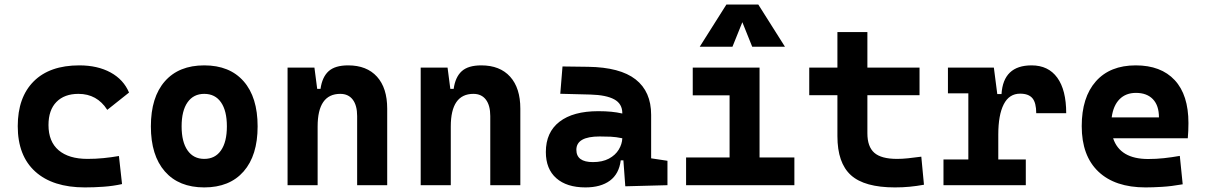

<svg xmlns="http://www.w3.org/2000/svg" viewBox="-20 -815 5313 845"><path d="M353.5 9.8Q212.4 9.8 135.3 -59.8Q58.1 -129.4 58.1 -259.8Q58.1 -386.7 128.4 -457Q198.7 -527.3 329.1 -527.3Q409.2 -527.3 466.6 -496.1Q523.9 -464.8 547.9 -407.7L452.1 -331.5Q407.2 -401.9 325.2 -401.9Q263.2 -401.9 228.3 -366.2Q193.4 -330.6 193.4 -264.6Q193.4 -191.9 238 -153.8Q282.7 -115.7 365.2 -115.7Q400.4 -115.7 435.3 -119.1Q470.2 -122.6 503.4 -128.4L517.1 -4.9Q477.5 3.9 435.5 6.8Q393.6 9.8 353.5 9.8Z M878.9 9.8Q767.1 9.8 705.6 -60.5Q644 -130.9 644 -258.8Q644 -387.2 705.6 -457.3Q767.1 -527.3 878.9 -527.3Q990.7 -527.3 1052.2 -457.3Q1113.8 -387.2 1113.8 -258.8Q1113.8 -130.9 1052.2 -60.5Q990.7 9.8 878.9 9.8ZM878.9 -115.7Q926.8 -115.7 952.6 -153.1Q978.5 -190.4 978.5 -258.8Q978.5 -327.6 952.6 -364.7Q926.8 -401.9 878.9 -401.9Q831.5 -401.9 805.4 -364.7Q779.3 -327.6 779.3 -258.8Q779.3 -190.4 805.4 -153.1Q831.5 -115.7 878.9 -115.7Z M1551.8 0V-304.2Q1551.8 -351.1 1532.5 -376.5Q1513.2 -401.9 1477.5 -401.9Q1377.9 -401.9 1377.9 -258.3V0H1245.6V-517.6H1363.8L1376 -423.8H1390.6Q1397.9 -476.1 1426.3 -501.7Q1454.6 -527.3 1512.2 -527.3Q1594.2 -527.3 1639.2 -477.5Q1684.1 -427.7 1684.1 -336.9V0Z M2137.7 0V-304.2Q2137.7 -351.1 2118.4 -376.5Q2099.1 -401.9 2063.5 -401.9Q1963.9 -401.9 1963.9 -258.3V0H1831.5V-517.6H1949.7L1961.9 -423.8H1976.6Q1983.9 -476.1 2012.2 -501.7Q2040.5 -527.3 2098.1 -527.3Q2180.2 -527.3 2225.1 -477.5Q2270 -427.7 2270 -336.9V0Z M2731.9 4.9 2723.6 -109.4H2711.9Q2704.6 -49.8 2664.3 -20Q2624 9.8 2556.6 9.8Q2474.1 9.8 2428.2 -30.8Q2382.3 -71.3 2382.3 -146Q2382.3 -232.9 2442.4 -279.3Q2502.4 -325.7 2612.8 -325.7Q2645 -325.7 2670.2 -323.2Q2695.3 -320.8 2718.8 -315.4V-316.9Q2718.8 -358.4 2683.3 -377.7Q2647.9 -397 2578.1 -398.9L2445.8 -402.3L2455.6 -522.5L2568.4 -521Q2709 -519 2777.3 -465.6Q2845.7 -412.1 2845.7 -309.6V-118.2L2917.5 -107.4V0ZM2718.8 -206.5Q2690.4 -212.4 2667.5 -213.4Q2644.5 -214.4 2619.1 -214.4Q2516.6 -214.4 2516.6 -155.8Q2516.6 -101.6 2589.4 -101.6Q2631.3 -101.6 2659.9 -116.9Q2688.5 -132.3 2703.1 -156.5Q2717.8 -180.7 2718.8 -206.5Z M2999.5 0V-122.1H3190.9V-395.5H3028.8V-517.6H3322.8V-122.1H3476.1V0ZM3059.6 -609.4 3176.8 -794.9H3317.4L3434.6 -609.4H3290.5L3247.1 -717.3L3203.6 -609.4Z M3918.5 9.8Q3784.7 9.8 3725.1 -43.9Q3665.5 -97.7 3665.5 -215.8V-396H3541.5V-517.6H3665.5V-673.8H3797.4V-517.6H4026.9V-396H3797.4V-228.5Q3797.4 -169.4 3827.9 -142.6Q3858.4 -115.7 3928.2 -115.7Q3950.7 -115.7 3976.3 -118.4Q4002 -121.1 4034.7 -125.5L4046.4 -2Q4014.2 3.9 3983.6 6.8Q3953.1 9.8 3918.5 9.8Z M4373.5 -222.7V-113.3H4494.6V0H4132.3V-113.3H4241.7V-404.3H4151.9V-517.6H4354L4369.1 -400.9H4387.7Q4395.5 -527.3 4520 -527.3Q4593.8 -527.3 4633.1 -473.1Q4672.4 -418.9 4672.4 -316.9H4540.5Q4540.5 -362.8 4523.7 -382.8Q4506.8 -402.8 4469.7 -402.8Q4421.4 -402.8 4397.5 -356Q4373.5 -309.1 4373.5 -222.7Z M5021.5 9.8Q4887.2 9.8 4814 -59.8Q4740.7 -129.4 4740.7 -259.8Q4740.7 -386.7 4803 -457Q4865.2 -527.3 4978.5 -527.3Q5089.4 -527.3 5149.9 -462.4Q5210.4 -397.5 5210.4 -273.4Q5210.4 -238.3 5207.5 -206.5H4878.9Q4909.2 -115.2 5033.2 -115.2Q5068.4 -115.2 5102.5 -118.9Q5136.7 -122.6 5172.4 -128.9L5185.1 -3.9Q5135.3 4.9 5094.2 7.3Q5053.2 9.8 5021.5 9.8ZM4872.6 -298.3H5080.6Q5080.6 -350.6 5054 -378.4Q5027.3 -406.2 4979.5 -406.2Q4934.6 -406.2 4907 -378.2Q4879.4 -350.1 4872.6 -298.3Z"/></svg>

Font: Cascadia Mono PL
Style: Bold
Weight: 700
Monospace: yes
Designer: Aaron Bell
Foundry: Saja Typeworks
Version: Version 2404.023; ttfautohint (v1.8.4)